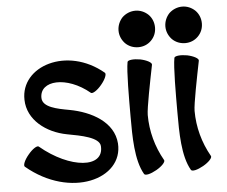

<svg xmlns="http://www.w3.org/2000/svg" viewBox="-57 -869 1157 980"><g transform="rotate(-5 522.0 -378.5)"><path d="M40 -59C259 125 536 48 524 -136C516 -246 405 -307 291 -328C230 -339 156 -353 155 -401C153 -492 293 -502 409 -405C417 -399 442 -414 464 -441C486 -467 497 -494 489 -501C308 -653 63 -572 68 -399C70 -296 163 -225 269 -205C340 -192 433 -175 436 -130C444 -16 270 -29 120 -155C112 -162 87 -146 65 -119C43 -93 32 -66 40 -59Z M764 -709C764 -734 755 -758 737 -776C719 -793 696 -803 671 -803C646 -803 622 -793 604 -776C587 -758 577 -734 577 -709C577 -684 587 -661 604 -643C622 -625 646 -616 671 -616C696 -616 719 -625 737 -643C755 -661 764 -684 764 -709ZM609 -546C600 -500 600 -360 600 -267C600 -164 600 -43 643 31C649 41 677 34 707 17C737 0 757 -22 751 -31C710 -103 688 -184 688 -267C688 -302 715 -436 732 -521C734 -532 708 -546 675 -553C641 -559 612 -556 609 -546Z M1004 -709C1004 -734 995 -758 977 -776C959 -793 936 -803 911 -803C886 -803 862 -793 844 -776C827 -758 817 -734 817 -709C817 -684 827 -661 844 -643C862 -625 886 -616 911 -616C936 -616 959 -625 977 -643C995 -661 1004 -684 1004 -709ZM849 -546C840 -500 840 -360 840 -267C840 -164 840 -43 883 31C889 41 917 34 947 17C977 0 997 -22 991 -31C950 -103 928 -184 928 -267C928 -302 955 -436 972 -521C974 -532 948 -546 915 -553C881 -559 852 -556 849 -546Z"/></g></svg>

Font: Nupuram
Style: Bold
Weight: 700
Designer: Santhosh Thottingal (santhosh.thottingal@gmail.com)
Foundry: SMC
Version: Version 1.000